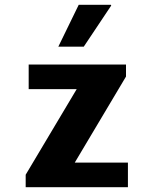

<svg xmlns="http://www.w3.org/2000/svg" viewBox="-20 -780 640 800"><path d="M87 0V-52L299.5 -408.5H99.5V-511H505V-461L291.5 -102.5H513V0ZM223 -585.5 308 -760H442L443.5 -757L329 -585.5Z"/></svg>

Font: Chivo Mono Medium
Style: Regular
Weight: 500
Monospace: yes
Designer: Hector Gatti
Foundry: Omnibus-Type
Version: Version 1.008